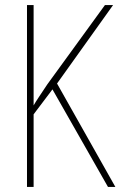

<svg xmlns="http://www.w3.org/2000/svg" viewBox="-20 -734 473 754"><path d="M433 0 204 -406 424 -714H392L166 -403C141 -365 122 -338 112 -320V-714H86V0H112V-285L186 -383L404 0Z"/></svg>

Font: Noto Sans Gurmukhi Condensed Thin
Style: Regular
Weight: 100
Width: 3
Designer: Jelle Bosma - Monotype Design Team
Foundry: Monotype Imaging Inc.
Version: Version 2.004